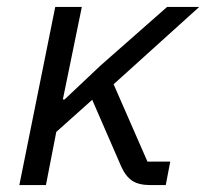

<svg xmlns="http://www.w3.org/2000/svg" viewBox="-20 -536 597 556"><path d="M36 0 140 -516H217L185 -360L162 -248H167L272 -347L464 -516H557L309 -292L407 -68H473L460 0H416Q382 0 363 -12.5Q344 -25 331 -54L247 -247L143 -154L113 0Z"/></svg>

Font: IBM Plex Sans Var
Style: Italic
Weight: 400
Italic angle: -11.31°
Designer: Mike Abbink, Paul van der Laan, Pieter van Rosmalen
Foundry: Bold Monday
Version: Version 1.001